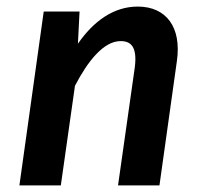

<svg xmlns="http://www.w3.org/2000/svg" viewBox="-20 -564 613 584"><path d="M399 -544C325 -544 264 -499 217 -431L222 -529H113L39 0H165L208 -303C247 -378 295 -439 347 -439C378 -439 398 -422 390 -359L339 0H465L518 -378C533 -482 485 -544 399 -544Z"/></svg>

Font: Fira Sans Medium
Style: Italic
Weight: 500
Italic angle: -8°
Designer: bBox Type GmbH & Carrois Corporate GbR & Edenspiekermann AG
Foundry: bBox Type GmbH & Carrois Corporate GbR & Edenspiekermann AG
Version: Version 4.301;PS 004.301;hotconv 1.0.88;makeotf.lib2.5.64775